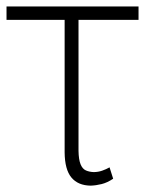

<svg xmlns="http://www.w3.org/2000/svg" viewBox="-27 -566 449 595"><path d="M402.3 -545.9V-504.4H-6.8V-545.9ZM173.3 -545.9H216.3V-98.6Q216.8 -71.3 222.7 -56.9Q228.5 -42.5 239.3 -37.8Q250 -33.2 263.2 -32.7Q276.9 -32.7 289.6 -37.1Q302.2 -41.5 312.5 -47.4L323.7 -12.2Q305.7 0 288.1 4.4Q270.5 8.8 253.9 9.3Q214.8 8.8 194.3 -15.9Q173.8 -40.5 173.3 -93.8Z"/></svg>

Font: Inter Tight ExtraLight
Style: Regular
Weight: 250
Designer: Rasmus Andersson
Foundry: rsms
Version: Version 3.004